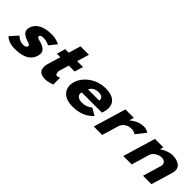

<svg xmlns="http://www.w3.org/2000/svg" viewBox="192 -1773 2857 2857"><g transform="rotate(45 1620.5 -344.5)"><path d="M502.7 -528C339.4 -528 231.4 -468 200 -363C176.9 -286 218.2 -250 266.3 -223C327.5 -193 394.4 -190 383.3 -153C373.1 -119 335.9 -116 305.7 -116C236.7 -116 179.7 -175 179.7 -175L71.5 -54C71.5 -54 124.9 15 265.3 15C392.3 15 541.3 -9 586.5 -160C617.9 -265 541.2 -303 472 -324C422.9 -338 381.7 -346 389.8 -373C397 -397 418.4 -404 465.6 -404C531 -404 582.9 -372 582.9 -372L675.6 -488C675.6 -488 614.5 -528 502.7 -528Z M877.9 -513H803.9L763.5 -378H837.5L778.6 -181C751.4 -90 754 15 909 15C984.1 15 1050.6 -17 1050.6 -17L1049.4 -160C1049.4 -160 1023.6 -144 1000.6 -144C972.6 -144 965.8 -167 965.8 -215L1014.5 -378H1138.6L1179 -513H1054.9L1112 -704H935Z M1857.7 -232C1860.5 -238 1863.8 -249 1865.9 -256C1919.7 -436 1828.2 -528 1639.7 -528C1452.1 -528 1287.2 -406 1242.3 -256C1197.7 -107 1289.7 15 1477.2 15C1615.2 15 1728.9 -22 1815.9 -119L1703.5 -183C1637.7 -137 1604.1 -126 1535.2 -126C1480.7 -126 1408.9 -153 1432.6 -232ZM1467.9 -330C1485.6 -377 1537.5 -413 1611.3 -413C1674.2 -413 1710.3 -384 1703.9 -330Z M1918.1 0H2095.1L2175.9 -270C2179.8 -283 2222.7 -374 2334.1 -374C2402.7 -374 2427.3 -346 2427.3 -346L2546.2 -496C2546.2 -496 2509.8 -528 2443.8 -528C2323.3 -528 2228.9 -439 2228.9 -439H2226.5L2248.6 -513H2071.6Z M2538.8 0H2715.8L2802.6 -290C2817.8 -341 2895.4 -390 2959.5 -390C3028.5 -390 3056.2 -341 3040.9 -290L2954.2 0H3131.2L3232.3 -338C3275.1 -481 3158.1 -528 3054 -528C2986.3 -528 2915.9 -499 2855.5 -459H2853.1L2869.3 -513H2692.3Z"/></g></svg>

Font: Hussar
Style: BdSuprExtOblThree
Weight: 700
Foundry: Cannot Into Space Fonts
Version: Version 2.00